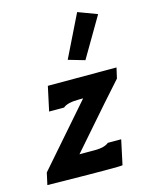

<svg xmlns="http://www.w3.org/2000/svg" viewBox="-106 -710 598 778"><g transform="rotate(-15 193.0 -321.5)"><path d="M102 -388H390L380 -344Q344 -305 154 -87H221Q259 -87 277 -102H333L311 1Q307 5 -4 0L7 -50L227 -302H212Q160 -302 143 -286H80ZM294 -646 374 -616 276 -449 207 -469ZM294 -646 374 -616 276 -449 207 -469Z"/></g></svg>

Font: GFS Neohellenic Rg
Style: Bold Italic
Weight: 700
Italic angle: -12°
Designer: Designed by Takis Katsoulidis and George D. Matthiopoulos.
Foundry: Designed by Takis Katsoulidis and George D. Matthiopoulos.
Version: Version 1.0